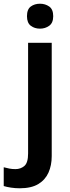

<svg xmlns="http://www.w3.org/2000/svg" viewBox="-73 -772 376 1032"><path d="M33 240Q9 240 -14 236.5Q-37 233 -53 228V127Q-38 131 -23 134Q-8 137 10 137Q38 137 58 120Q78 103 78 53V-542H205V67Q205 117 187.5 156Q170 195 132.5 217.5Q95 240 33 240ZM142 -618Q113 -618 92.5 -633.5Q72 -649 72 -685Q72 -722 92.5 -737Q113 -752 142 -752Q170 -752 191.5 -737Q213 -722 213 -685Q213 -649 191.5 -633.5Q170 -618 142 -618Z"/></svg>

Font: Noto Sans Symbols SemiBold
Style: Regular
Weight: 600
Version: Version 2.002